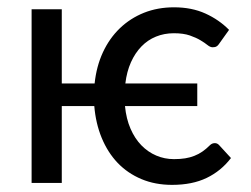

<svg xmlns="http://www.w3.org/2000/svg" viewBox="-20 -503 690 528"><path d="M570.8 -109.4Q577.6 -109.4 582.5 -104L615.2 -68.4Q587.9 -32.7 548.3 -13.7Q508.8 5.4 453.1 5.4Q406.7 5.4 368.9 -10.5Q331.1 -26.4 303.7 -54.9Q276.4 -83.5 259.8 -123.5Q243.2 -163.6 239.3 -211.4H149.9V0H66.9V-477.5H149.9V-273.4H240.2Q245.1 -320.3 262.9 -358.9Q280.8 -397.5 309.3 -425Q337.9 -452.6 375.7 -467.8Q413.6 -482.9 458.5 -482.9Q507.3 -482.9 544.9 -465.8Q582.5 -448.7 609.9 -420.9L582 -381.8Q579.6 -377.9 575.7 -375.5Q571.8 -373 564.9 -373Q558.1 -373 550.5 -379.2Q543 -385.3 531.2 -392.3Q519.5 -399.4 502 -405.5Q484.4 -411.6 458 -411.6Q431.6 -411.6 408.9 -402.3Q386.2 -393.1 368.9 -375.2Q351.6 -357.4 340.1 -331.8Q328.6 -306.2 324.7 -273.4H522.5V-211.4H323.7Q327.1 -176.3 338.9 -149.2Q350.6 -122.1 368.7 -103.5Q386.7 -85 409.7 -75.2Q432.6 -65.4 458.5 -65.4Q475.6 -65.4 489.3 -67.6Q502.9 -69.8 514.6 -74.5Q526.4 -79.1 536.6 -86.2Q546.9 -93.3 557.1 -103.5Q563 -109.4 570.8 -109.4Z"/></svg>

Font: Carlito
Style: Regular
Weight: 400
Designer: Lukasz Dziedzic
Foundry: tyPoland Lukasz Dziedzic
Version: Version 1.104